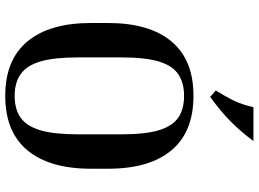

<svg xmlns="http://www.w3.org/2000/svg" viewBox="-144 -808 963 714"><g transform="rotate(90 337.0 -451.5)"><path d="M608 -372V-309Q608 -155 539.5 -72.5Q471 10 337 10Q203 10 134.5 -72.5Q66 -155 66 -309V-372Q66 -526 134.5 -608Q203 -690 337 -690Q471 -690 539.5 -608Q608 -526 608 -372ZM480 -422Q480 -510 465 -560.5Q450 -611 418.5 -633Q387 -655 337 -655Q288 -655 256 -633Q224 -611 209 -560.5Q194 -510 194 -422V-259Q194 -172 209 -121Q224 -70 256 -47.5Q288 -25 337 -25Q387 -25 418.5 -47.5Q450 -70 465 -121Q480 -172 480 -259ZM341 -752 317 -773Q337 -805 353 -836.5Q369 -868 379 -913H505Q471 -867 434 -830Q397 -793 341 -752Z"/></g></svg>

Font: Inria Serif
Style: Bold
Weight: 700
Designer: Black Foundry Team
Foundry: Black Foundry
Version: Version 1.000; ttfautohint (v1.8.3)